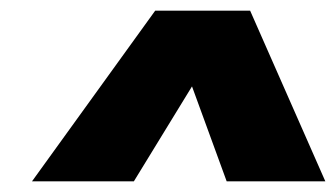

<svg xmlns="http://www.w3.org/2000/svg" viewBox="-20 -867 630 360"><path d="M449 -847 590 -527H405L340 -705L231 -527H40L271 -847Z"/></svg>

Font: Fira Sans Black
Style: Italic
Weight: 900
Italic angle: -8°
Designer: Carrois Corporate & Edenspiekermann AG
Foundry: Carrois Corporate GbR & Edenspiekermann AG
Version: Version 4.203